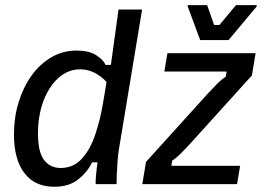

<svg xmlns="http://www.w3.org/2000/svg" viewBox="-20 -703 1007 733"><path d="M186.7 10Q113.3 10 73.3 -42.1Q33.3 -94.2 33.3 -190Q33.3 -254.2 50.8 -311.7Q68.3 -369.2 100 -413.8Q131.7 -458.3 175.8 -484.2Q220 -510 272.5 -510Q319.2 -510 346.2 -492.9Q373.3 -475.8 383.3 -455H403.3L432.5 -666.7H522.5L434.2 -134.2Q430.8 -114.2 428.8 -87.5Q426.7 -60.8 425.8 -37.1Q425 -13.3 425 0H345Q345 -16.7 347.1 -39.2Q349.2 -61.7 352.5 -83.3H331.7Q313.3 -45.8 278.3 -17.9Q243.3 10 186.7 10ZM211.7 -61.7Q260 -61.7 292.1 -96.7Q324.2 -131.7 343.3 -188.3Q362.5 -245 373.3 -309.2L386.7 -390Q368.3 -410.8 342.1 -424.6Q315.8 -438.3 286.7 -438.3Q239.2 -438.3 202.5 -405Q165.8 -371.7 145.4 -316.2Q125 -260.8 125 -193.3Q125 -122.5 148.3 -92.1Q171.7 -61.7 211.7 -61.7ZM523.3 0 537.5 -85 774.2 -346.7Q797.5 -371.7 811.7 -385.8Q825.8 -400 841.7 -410L845 -430H607.5L619.2 -500H955.8L941.7 -415L705 -153.3Q681.7 -128.3 667.5 -114.2Q653.3 -100 637.5 -90L634.2 -70H896.7L885 0ZM744.2 -550 696.7 -678.3V-683.3H770.8L797.5 -607.5H817.5L880.8 -683.3H960V-678.3L852.5 -550Z"/></svg>

Font: Familjen Grotesk GF
Style: Italic
Weight: 400
Designer: Anders Wikstroem, Jonas Baeckman, Matilda Gysing, Kristian Moeller
Foundry: Familjen STHML AB
Version: Version 2.000; Beta; Release 4; Build 6